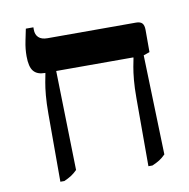

<svg xmlns="http://www.w3.org/2000/svg" viewBox="-75 -721 789 801"><g transform="rotate(-10 319.5 -320.0)"><path d="M490 7V-280Q490 -326 493 -358Q496 -390 500 -412Q504 -434 507 -448V-451H132Q100 -451 84.5 -469.5Q69 -488 69 -533Q69 -549 70.5 -564Q72 -579 76 -598.5Q80 -618 86 -647H118V-637Q118 -616 130.5 -604Q143 -592 168 -592H543Q561 -592 569 -583.5Q577 -575 577 -555V-461L551 -452L564 -30Q551 -17 538.5 -9Q526 -1 507 7ZM117 7V-280Q117 -326 120 -358.5Q123 -391 127 -412.5Q131 -434 134 -449V-498H179L190 -30Q177 -17 164.5 -9Q152 -1 134 7Z"/></g></svg>

Font: Noto Serif Hebrew SemiBold
Style: Regular
Weight: 600
Version: Version 2.003